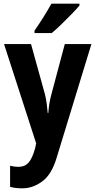

<svg xmlns="http://www.w3.org/2000/svg" viewBox="-20 -786 520 1046"><path d="M2 -546H149L225 -272Q231 -247 234.5 -221.5Q238 -196 240 -170H243Q245 -196 248.5 -219Q252 -242 260 -272L333 -546H478L289 72Q262 164 210.5 202Q159 240 102 240Q82 240 66 238Q50 236 35 232V117Q58 123 81 123Q115 123 135.5 100Q156 77 171 23L177 -5ZM413 -756Q398 -738 371.5 -710.5Q345 -683 315.5 -654.5Q286 -626 262 -606H168V-619Q193 -655 217.5 -694Q242 -733 260 -766H413Z"/></svg>

Font: Noto Sans Sinhala UI Condensed
Style: Bold
Weight: 700
Width: 3
Designer: Jelle Bosma - Monotype Design Team
Foundry: Monotype Imaging Inc.
Version: Version 2.006; ttfautohint (v1.8.4.7-5d5b)